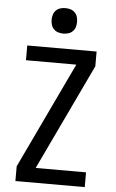

<svg xmlns="http://www.w3.org/2000/svg" viewBox="-62 -996 625 1037"><g transform="rotate(5 250.0 -477.0)"><path d="M62 0V-80L335 -655H62V-735H438V-655L165 -80H438V0ZM250 -816Q236 -816 222.5 -820Q209 -824 199 -834Q189 -844 185 -857.5Q181 -871 181 -885Q181 -899 185 -912.5Q189 -926 199 -936Q209 -946 222.5 -950Q236 -954 250 -954Q264 -954 277.5 -950Q291 -946 301 -936Q311 -926 315 -912.5Q319 -899 319 -885Q319 -871 315 -857.5Q311 -844 301 -834Q291 -824 277.5 -820Q264 -816 250 -816Z"/></g></svg>

Font: Iosevka SS18 Medium
Style: Regular
Weight: 500
Monospace: yes
Designer: Belleve Invis
Foundry: Belleve Invis
Version: Version 25.1.1; ttfautohint (v1.8.4)